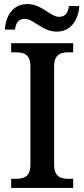

<svg xmlns="http://www.w3.org/2000/svg" viewBox="-20 -927 416 947"><path d="M260 -771C331 -771 367 -831 371 -897H320C316 -870 307 -844 271 -844C229 -844 186 -907 115 -907C43 -907 8 -848 4 -781H54C58 -808 66 -834 103 -834C146 -834 188 -771 260 -771ZM35 0H341V-45H320C280 -45 247 -54 247 -115V-599C247 -660 280 -669 320 -669H341V-714H35V-669H56C97 -669 130 -660 130 -599V-115C130 -54 97 -45 56 -45H35Z"/></svg>

Font: Noto Serif Medium
Style: Regular
Weight: 500
Designer: Monotype Design Team
Foundry: Monotype Imaging Inc.
Version: Version 2.013